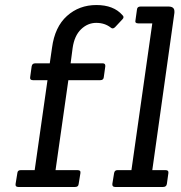

<svg xmlns="http://www.w3.org/2000/svg" viewBox="-20 -744 720 764"><path d="M279 0H53Q40 0 42 -12L49 -55Q50 -67 62 -67H118L169 -425H111Q98 -425 100 -437L106 -480Q108 -492 120 -492H178L187 -554Q198 -637 246.5 -680.5Q295 -724 363.5 -724Q432 -724 467 -684Q476 -676 467 -667L438 -636Q429 -627 421 -634Q397 -653 363 -653Q329 -653 302.5 -627.5Q276 -602 269 -553L261 -492H389Q400 -492 399 -480L393 -437Q392 -425 379 -425H252L201 -67H289Q302 -67 300 -55L293 -12Q292 0 279 0ZM629 0H438Q426 0 427 -12L434 -55Q436 -67 447 -67H503L586 -651H530Q516 -651 519 -663L525 -706Q526 -718 539 -718H650Q674 -718 674 -699Q674 -696 674 -693L586 -67H639Q652 -67 650 -55L644 -12Q642 0 629 0Z"/></svg>

Font: Sanchez
Style: Italic
Weight: 400
Designer: Daniel Hernández
Foundry: LatinoType
Version: Version 1.001